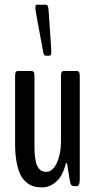

<svg xmlns="http://www.w3.org/2000/svg" viewBox="-20 -794 409 819"><path d="M172.9 -556.6Q167 -556.6 163.6 -575.7L132.8 -742.2Q130.9 -753.9 130.9 -760.3Q130.9 -773.9 135.7 -773.9H175.8Q181.2 -773.9 183.8 -768.3Q186.5 -762.7 187.5 -747.1L198.2 -589.4Q198.7 -582.5 198.7 -572.3Q198.7 -556.6 191.4 -556.6ZM159.2 5.4Q139.2 5.4 123.3 0.7Q107.4 -3.9 92.3 -16.4Q77.1 -28.8 66.9 -49.3Q56.6 -69.8 50.5 -103.3Q44.4 -136.7 44.4 -181.6V-467.3Q44.4 -481.9 47.6 -486.6Q50.8 -491.2 57.1 -491.2H114.7Q120.6 -491.2 123.8 -486.6Q127 -481.9 127 -467.3V-168.5Q127 -110.4 139.2 -85.7Q151.4 -61 176.8 -61Q205.1 -61 222.7 -99.9Q240.2 -138.7 240.2 -190.4V-467.3Q240.2 -481.9 243.4 -486.6Q246.6 -491.2 252.9 -491.2H307.6Q314 -491.2 317.1 -486.6Q320.3 -481.9 320.3 -467.3V-29.8Q320.3 0 308.1 0H295.4Q288.6 0 284.4 -4.4Q280.3 -8.8 277.8 -23.4L266.6 -92.8Q265.1 -99.1 263.2 -99.1Q261.2 -99.1 259.8 -93.3Q247.6 -43.5 219.7 -19Q191.9 5.4 159.2 5.4Z"/></svg>

Font: BenchNine
Style: Bold
Weight: 700
Version: Version 1 ; ttfautohint (v0.92.18-e454-dirty) -l 8 -r 50 -G 